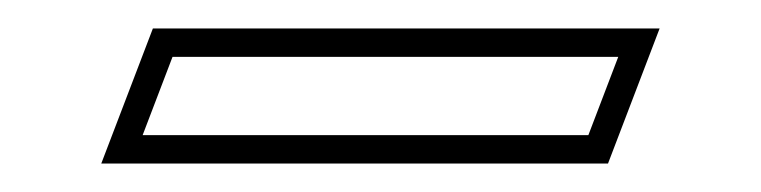

<svg xmlns="http://www.w3.org/2000/svg" viewBox="-20 -330 535 135"><path d="M51.2 -215H407.5L443.8 -310H87.5ZM80.3 -235 101.3 -290H414.7L393.7 -235Z"/></svg>

Font: Din Kursivschrift
Style: BreitGhost
Weight: 400
Version: Version 1.089